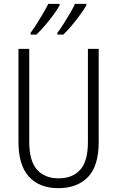

<svg xmlns="http://www.w3.org/2000/svg" viewBox="-20 -968 609 998"><path d="M493 -230Q493 -105 437 -47.5Q381 10 284 10Q184 10 130 -50Q76 -110 76 -230V-714H132V-231Q132 -132 172 -86.5Q212 -41 285 -41Q357 -41 397 -85.5Q437 -130 437 -230V-714H493ZM429 -940Q418 -921 397.5 -892.5Q377 -864 353 -835.5Q329 -807 309 -788H278V-797Q294 -818 312 -846.5Q330 -875 346 -902.5Q362 -930 370 -948H429ZM290 -940Q279 -920 258.5 -892Q238 -864 214 -836Q190 -808 169 -788H139V-797Q155 -819 173 -847.5Q191 -876 206.5 -902.5Q222 -929 231 -948H290Z"/></svg>

Font: Noto Sans Gurmukhi UI Condensed Light
Style: Regular
Weight: 300
Width: 3
Designer: Jelle Bosma - Monotype Design Team
Foundry: Monotype Imaging Inc.
Version: Version 2.004; ttfautohint (v1.8.4.7-5d5b)